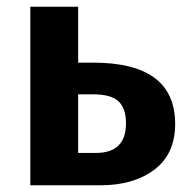

<svg xmlns="http://www.w3.org/2000/svg" viewBox="-20 -550 561 570"><path d="M212 -96H265Q354 -96 354 -184Q354 -228 332 -249Q310 -270 256 -270H212ZM212 -364H257Q500 -364 500 -182Q500 -93 438.5 -46.5Q377 0 279 0H70V-530H212Z"/></svg>

Font: FiraSans
Style: Regular
Weight: 600
Designer: Carrois Corporate & Edenspiekermann AG
Foundry: Carrois Corporate GbR & Edenspiekermann AG
Version: Version 3.106;PS 003.106;hotconv 1.0.70;makeotf.lib2.5.58329